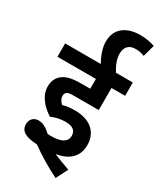

<svg xmlns="http://www.w3.org/2000/svg" viewBox="-249 -975 975 1172"><g transform="rotate(30 238.5 -388.5)"><path d="M242 -209C295 -209 317 -188 317 -154C317 -110 279 -89 208 -89C200 -89 191 -90 182 -91C151 -121 124 -134 95 -134C64 -134 39 -113 39 -76C39 -23 85 -6 159 -2C217 40 286 82 360 119L402 36C364 23 323 7 287 -8C380 -23 428 -73 428 -152C428 -240 366 -298 259 -298C227 -298 198 -295 172 -287C158 -301 146 -316 146 -338C146 -348 150 -357 157 -363C165 -369 175 -372 203 -372H381V-528H477V-622H358C335 -659 319 -697 319 -734C319 -779 341 -808 391 -808C412 -808 432 -804 453 -796L476 -879C448 -889 413 -896 372 -896C280 -896 209 -851 209 -757C209 -713 227 -664 251 -622H0V-528H271V-459H210C136 -459 102 -448 74 -425C52 -406 39 -379 39 -342C39 -276 89 -222 143 -188C174 -202 209 -209 242 -209Z"/></g></svg>

Font: Noto Sans Devanagari UI SemiCondensed SemiBold
Style: Regular
Weight: 600
Width: 4
Designer: Jelle Bosma - Monotype Design Team
Foundry: Monotype Imaging Inc.
Version: Version 2.004